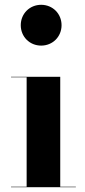

<svg xmlns="http://www.w3.org/2000/svg" viewBox="-20 -780 354 800"><path d="M66.5 -675C66.5 -627 103.5 -590 151.5 -590C199.5 -590 236.5 -627 236.5 -675C236.5 -723 199.5 -760 151.5 -760C103.5 -760 66.5 -723 66.5 -675ZM26 -2V0H296V-2H231V-460H26V-458H91V-2Z"/></svg>

Font: Bodoni* 96pt
Style: Bold
Weight: 700
Version: Version 2.3